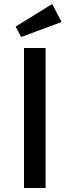

<svg xmlns="http://www.w3.org/2000/svg" viewBox="-20 -940 348 960"><path d="M100 0V-700H154H208V0ZM58 -807 241 -920 288 -830 86 -755Z"/></svg>

Font: Easer Grotesk
Style: Regular
Weight: 400
Designer: Boardeaser, Bonnie Shaver-Troup, Thomas Jockin
Foundry: Lexend
Version: Version 1.008;Glyphs 3.1.2 (3151)